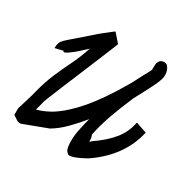

<svg xmlns="http://www.w3.org/2000/svg" viewBox="-129 -671 833 828"><g transform="rotate(30 287.0 -257.0)"><path d="M498 -244 548 -227H550Q521 -96 395 -9Q363 10 336 19.5Q309 29 304 19Q294 13 291 -5.5Q288 -24 289 -45Q290 -66 293 -82Q296 -98 297 -101Q300 -115 303 -128.5Q306 -142 310 -155Q280 -118 248 -86Q216 -54 183 -35L63 10Q50 10 44.5 6Q39 2 22 -9H21V-42Q30 -73 38 -98Q46 -123 51 -145Q65 -199 83.5 -242Q102 -285 122 -325.5Q142 -366 158 -413Q159 -416 161 -420Q120 -381 93.5 -362Q67 -343 67 -355L29 -346H27Q27 -362 30.5 -371.5Q34 -381 44.5 -391.5Q55 -402 76 -419.5Q97 -437 133 -469L134 -470Q160 -494 182 -510.5Q204 -527 217 -538H220L256 -497Q256 -496 245 -469.5Q234 -443 217 -401.5Q200 -360 180.5 -313.5Q161 -267 143.5 -225Q126 -183 115 -155.5Q104 -128 103 -125Q100 -112 96.5 -99.5Q93 -87 90 -76Q114 -82 137 -93.5Q160 -105 162 -107Q215 -141 267.5 -202.5Q320 -264 378 -362Q386 -376 393 -388Q405 -412 415 -431Q425 -450 432 -462Q434 -467 437 -473H438Q438 -485 438.5 -498Q439 -511 446 -520.5Q453 -530 470 -530Q483 -530 491.5 -512.5Q500 -495 498 -474Q496 -456 477 -418Q458 -380 429 -326Q404 -268 385 -215.5Q366 -163 353 -104Q359 -91 359 -71Q366 -74 366 -78H367Q423 -116 454.5 -155.5Q486 -195 495 -244Z"/></g></svg>

Font: Syne
Style: Italic
Weight: 400
Italic angle: -9°
Designer: Lucas Descroix
Foundry: Bonjour Monde
Version: Version 2.000; ttfautohint (v1.8.3)